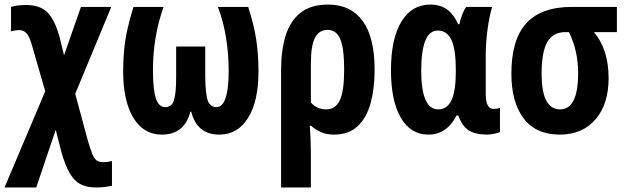

<svg xmlns="http://www.w3.org/2000/svg" viewBox="-33 -577 2730 837"><path d="M82 -555.2Q141.6 -555.2 173.8 -522.9Q206.1 -490.7 227.1 -414.1L246.1 -335.9L319.8 -546.9H452.1L294.9 -168L347.2 25.9Q359.9 70.8 368.9 93.3Q377.9 115.7 388.9 122.8Q399.9 129.9 418 129.9Q427.7 129.9 436.8 128.4Q445.8 127 455.1 125V232.9Q441.4 235.8 424.8 238Q408.2 240.2 384.8 240.2Q345.2 240.2 317.6 225.8Q290 211.4 270.3 177Q250.5 142.6 233.9 83L210 -11.2L125 240.2H-13.2L164.1 -179.2L107.9 -374Q96.7 -415.5 83.7 -430.7Q70.8 -445.8 50.8 -445.8Q42 -445.8 32.2 -444.1Q22.5 -442.4 15.1 -439.9V-546.9Q41.5 -555.2 82 -555.2Z M1048.8 -546.9Q1073.7 -471.7 1083.7 -406Q1093.8 -340.3 1093.8 -265.1Q1093.8 -135.3 1048.3 -62.7Q1002.9 9.8 922.9 9.8Q825.7 9.8 800.8 -89.8H796.9Q770.5 9.8 672.9 9.8Q592.8 9.8 548.3 -63.7Q503.9 -137.2 503.9 -265.1Q503.9 -316.9 508.3 -361.3Q512.7 -405.8 522.7 -450.4Q532.7 -495.1 548.8 -546.9H680.2Q657.7 -484.9 645.8 -415.8Q633.8 -346.7 633.8 -271Q633.8 -188 646.2 -148.9Q658.7 -109.9 688 -109.9Q715.3 -109.9 725.1 -139.4Q734.9 -168.9 734.9 -241.2V-374H861.8V-241.2Q862.8 -166 872.6 -138.7Q882.3 -111.3 910.2 -109.9Q963.9 -109.9 963.9 -269Q963.9 -339.4 952.6 -410.9Q941.4 -482.4 917 -546.9Z M1600.1 -272.9Q1600.1 -191.9 1582.8 -127.9Q1565.4 -64 1526.4 -27.1Q1487.3 9.8 1422.4 9.8Q1391.1 9.8 1366.5 -1Q1341.8 -11.7 1323.2 -28.8H1317.4Q1320.3 7.8 1321.3 42Q1322.3 76.2 1322.3 104V240.2H1192.4V-273.9Q1192.4 -358.4 1212.4 -422.1Q1232.4 -485.8 1277.3 -521.5Q1322.3 -557.1 1397 -557.1Q1495.6 -557.1 1547.9 -485.8Q1600.1 -414.6 1600.1 -272.9ZM1395 -446.8Q1358.4 -446.8 1340.3 -412.6Q1322.3 -378.4 1322.3 -301.8V-129.9Q1349.1 -100.1 1389.2 -100.1Q1429.2 -100.1 1448.2 -139.6Q1467.3 -179.2 1467.3 -272.9Q1467.3 -368.2 1450 -407.5Q1432.6 -446.8 1395 -446.8Z M1834.5 9.8Q1757.3 9.8 1714.4 -63.7Q1671.4 -137.2 1671.4 -271Q1671.4 -408.2 1716.8 -482.7Q1762.2 -557.1 1842.3 -557.1Q1886.7 -557.1 1916.3 -535.4Q1945.8 -513.7 1964.4 -471.2H1969.2Q1981.4 -521.5 1999 -546.9H2112.3Q2099.6 -503.4 2092 -446.5Q2084.5 -389.6 2084.5 -334V-166Q2084.5 -102.1 2119.1 -102.1Q2134.3 -102.1 2146.5 -106.9V-2Q2141.1 2.4 2121.1 6.1Q2101.1 9.8 2090.3 9.8Q2037.6 9.8 2009 -9.5Q1980.5 -28.8 1965.3 -73.2H1957Q1914.6 9.8 1834.5 9.8ZM1877.4 -100.1Q1916.5 -100.1 1935.3 -140.6Q1954.1 -181.2 1954.1 -265.1V-272Q1954.1 -361.3 1935.1 -402.6Q1916 -443.8 1875.5 -443.8Q1838.4 -443.8 1820.8 -398.9Q1803.2 -354 1803.2 -270Q1803.2 -100.1 1877.4 -100.1Z M2620.1 -236.8Q2620.1 -122.1 2562.7 -56.2Q2505.4 9.8 2407.2 9.8Q2303.7 9.8 2250 -60.5Q2196.3 -130.9 2196.3 -255.9Q2196.3 -403.8 2261.2 -475.3Q2326.2 -546.9 2460 -546.9H2656.2V-437H2556.2Q2620.1 -361.3 2620.1 -236.8ZM2328.1 -256.8Q2328.1 -175.3 2348.9 -137.7Q2369.6 -100.1 2408.2 -100.1Q2487.3 -100.1 2487.3 -257.8Q2487.3 -305.7 2477.8 -349.6Q2468.3 -393.6 2447.3 -437H2432.1Q2377.4 -437 2352.8 -393.6Q2328.1 -350.1 2328.1 -256.8Z"/></svg>

Font: Open Sans Condensed
Style: Bold
Weight: 700
Width: 3
Designer: Monotype Design Team
Foundry: Monotype Imaging Inc.
Version: Version 3.003; ttfautohint (v1.8.4)